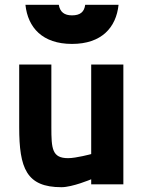

<svg xmlns="http://www.w3.org/2000/svg" viewBox="-20 -768 601 800"><path d="M360 -499V-126C360 -126 297 -109 264 -109C197 -109 194 -148 194 -238V-499H60V-238C60 -67 90 12 236 12C282 12 360 -21 360 -21V0H494V-499ZM86 -748C96 -653 157 -585 280 -585C403 -585 464 -653 474 -748H335C331 -718 314 -704 280 -704C248 -704 230 -718 225 -748Z"/></svg>

Font: TitilliumText22L
Style: 999 wt
Weight: 900
Designer: Campivisivi
Foundry: Campivisivi
Version: 1.000